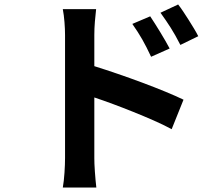

<svg xmlns="http://www.w3.org/2000/svg" viewBox="-20 -784 996 859"><path d="M261 55Q266 27 268.5 -11Q271 -49 271 -77V-627Q271 -653 268.5 -685Q266 -717 261 -743H410Q407 -717 404.5 -687Q402 -657 402 -627V-488Q450 -473 505.5 -454Q561 -435 616 -414.5Q671 -394 719.5 -374Q768 -354 801 -338L748 -206Q711 -226 666.5 -245.5Q622 -265 576 -283.5Q530 -302 485.5 -318.5Q441 -335 402 -348V-77Q402 -67 402.5 -51Q403 -35 404.5 -16Q406 3 407.5 21.5Q409 40 411 55ZM777 -764Q788 -750 800 -732Q812 -714 824 -695Q836 -676 847.5 -657Q859 -638 867 -622L787 -583Q764 -628 744 -659.5Q724 -691 698 -727ZM652 -711Q672 -681 697 -640Q722 -599 739 -567L656 -530Q635 -575 616.5 -607.5Q598 -640 572 -677Z"/></svg>

Font: Kinto Sans
Style: Bold
Weight: 700
Designer: Authors: Ryoko NISHIZUKA  (kana & ideographs); Paul D. Hunt (Latin, Greek & Cyrillic); Wenlong ZHANG  (bopomofo); Sandol
Foundry: Adobe Systems Incorporated, ookami Inc.
Version: Version 0.001